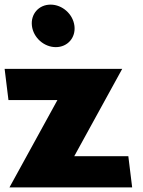

<svg xmlns="http://www.w3.org/2000/svg" viewBox="-36 -811 617 831"><path d="M182.9 -791C131.9 -791 95.9 -750 102.2 -699C108.4 -648 154.5 -607 205.5 -607C256.5 -607 292.4 -648 286.2 -699C279.9 -750 233.9 -791 182.9 -791ZM493 -513H-16L0.6 -378H212.6L5 0H536L519.4 -135H285.4Z"/></svg>

Font: Hussar
Style: BdOpOblOne
Weight: 700
Foundry: Cannot Into Space Fonts
Version: Version 2.00